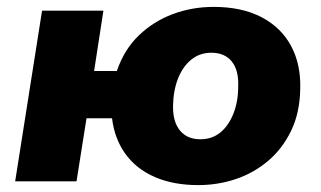

<svg xmlns="http://www.w3.org/2000/svg" viewBox="-20 -526 932 557"><path d="M555 11Q483 11 429 -12.5Q375 -36 343.5 -80Q312 -124 305 -183H231L202 0H24L102 -495H280L253 -320H319Q340 -382 382.5 -423Q425 -464 481 -485Q537 -506 600 -506Q681 -506 738 -476.5Q795 -447 824 -393.5Q853 -340 851 -269Q850 -199 824.5 -146.5Q799 -94 757.5 -59Q716 -24 664 -6.5Q612 11 555 11ZM561 -122Q595 -122 619 -141.5Q643 -161 657 -196Q671 -231 671 -275Q673 -322 652.5 -347.5Q632 -373 593 -373Q560 -373 535.5 -353.5Q511 -334 497 -299.5Q483 -265 482 -220Q481 -173 502 -147.5Q523 -122 561 -122Z"/></svg>

Font: Nunito Sans 11pt Black
Style: Italic
Weight: 900
Italic angle: -9°
Version: Version 3.101;gftools[0.9.27]